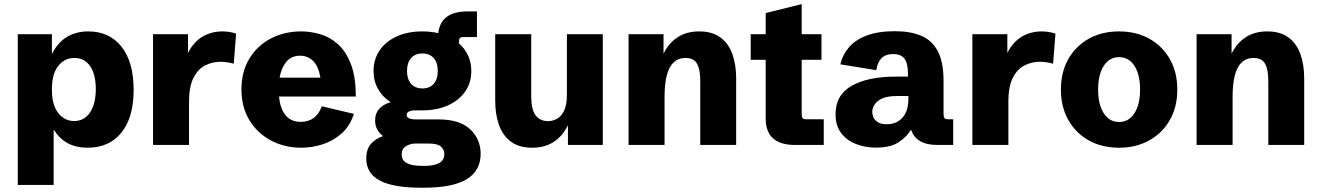

<svg xmlns="http://www.w3.org/2000/svg" viewBox="-20 -690 6284 914"><path d="M64.5 190.4V-527.3H227.1V-433.1Q256.3 -489.7 300 -515.1Q343.8 -540.5 399.9 -540.5Q501 -540.5 558.6 -467.5Q616.2 -394.5 616.2 -262.2Q616.2 -130.9 558.1 -58.8Q500 13.2 396.5 13.2Q343.3 13.2 303.7 -7.6Q264.2 -28.3 235.4 -73.2V190.4ZM333 -113.8Q380.9 -113.8 408.4 -154.5Q436 -195.3 436 -266.1Q436 -335.9 409.2 -375Q382.3 -414.1 334 -414.1Q287.6 -414.1 257.3 -376.2Q227.1 -338.4 227.1 -264.2Q227.1 -189.9 257.3 -151.9Q287.6 -113.8 333 -113.8Z M708.5 0V-527.3H875V-438Q901.4 -490.2 943.8 -515.4Q986.3 -540.5 1038.6 -540.5Q1054.2 -540.5 1070.8 -538.1Q1087.4 -535.6 1104 -529.8L1092.8 -386.7Q1059.6 -396 1028.8 -396Q992.7 -396 958.3 -379.4Q923.8 -362.8 901.9 -321.3Q879.9 -279.8 879.9 -205.1V0Z M1414.1 13.2Q1335.9 13.2 1271.2 -20.5Q1206.5 -54.2 1168 -116.7Q1129.4 -179.2 1129.4 -264.6Q1129.4 -349.1 1167 -410.9Q1204.6 -472.7 1269 -506.6Q1333.5 -540.5 1414.1 -540.5Q1458 -540.5 1503.9 -527.3Q1549.8 -514.2 1588.1 -480.2Q1626.5 -446.3 1650.1 -385.7Q1673.8 -325.2 1673.8 -230.5H1308.1Q1313.5 -174.8 1338.6 -142.3Q1363.8 -109.9 1412.6 -109.9Q1446.8 -109.9 1472.2 -127.7Q1497.6 -145.5 1512.2 -184.1L1664.6 -147.9Q1646 -89.8 1606 -54.4Q1565.9 -19 1515.4 -2.9Q1464.8 13.2 1414.1 13.2ZM1409.2 -424.8Q1367.2 -424.8 1343.3 -396Q1319.3 -367.2 1311 -320.3H1505.4Q1495.6 -376 1470 -400.4Q1444.3 -424.8 1409.2 -424.8Z M1983.9 203.6Q1852.1 203.6 1787.8 169.4Q1723.6 135.3 1723.6 64.5Q1723.6 19.5 1746.6 -5.9Q1769.5 -31.2 1803.7 -42Q1765.6 -70.3 1765.6 -116.7Q1765.6 -181.6 1839.8 -203.6Q1801.3 -228 1779.8 -266.1Q1758.3 -304.2 1758.3 -352.1Q1758.3 -408.7 1787.6 -450.9Q1816.9 -493.2 1869.1 -516.8Q1921.4 -540.5 1990.7 -540.5Q2030.8 -540.5 2066.4 -532.2Q2078.1 -635.7 2205.1 -635.7H2250.5V-513.7H2189Q2173.3 -513.7 2168.9 -508.3Q2164.6 -502.9 2164.6 -486.3V-483.9Q2192.4 -459.5 2208 -426Q2223.6 -392.6 2223.6 -352.1Q2223.6 -295.9 2194.1 -253.9Q2164.6 -211.9 2112.1 -188.2Q2059.6 -164.6 1990.2 -164.6H1959Q1916 -164.6 1916 -142.6Q1916 -121.6 1960 -121.6H2066.9Q2168.5 -121.6 2218.3 -74.5Q2268.1 -27.3 2268.1 42Q2268.1 123 2201.4 163.3Q2134.8 203.6 1998 203.6ZM1990.7 -269Q2025.4 -269 2044.7 -291Q2064 -313 2064 -352.1Q2064 -391.1 2044.7 -413.3Q2025.4 -435.5 1990.7 -435.5Q1956.5 -435.5 1937 -413.3Q1917.5 -391.1 1917.5 -352.1Q1917.5 -313 1937 -291Q1956.5 -269 1990.7 -269ZM1988.8 99.6H2001.5Q2095.2 99.6 2095.2 43.5Q2095.2 22.5 2079.1 7.8Q2063 -6.8 2017.6 -6.8H1957.5Q1934.1 -6.8 1913.1 5.6Q1892.1 18.1 1892.1 46.4Q1892.1 99.6 1988.8 99.6Z M2513.7 13.2Q2450.7 13.2 2411.9 -15.9Q2373 -44.9 2355.2 -95.5Q2337.4 -146 2337.4 -210.4V-527.3H2508.8V-231.4Q2508.8 -168.5 2529.8 -140.9Q2550.8 -113.3 2589.8 -113.3Q2609.4 -113.3 2630.1 -123.8Q2650.9 -134.3 2664.8 -161.9Q2678.7 -189.5 2678.7 -241.2V-527.3H2849.6V0H2683.6V-93.8Q2658.2 -42 2615.7 -14.4Q2573.2 13.2 2513.7 13.2Z M2972.2 0V-527.3H3138.7V-434.6Q3164.1 -485.8 3206.5 -513.2Q3249 -540.5 3308.1 -540.5Q3371.1 -540.5 3409.9 -511.5Q3448.7 -482.4 3466.6 -431.9Q3484.4 -381.3 3484.4 -316.9V0H3313.5V-306.6Q3313.5 -359.4 3298.1 -386.7Q3282.7 -414.1 3243.2 -414.1Q3193.8 -414.1 3168.7 -368.9Q3143.6 -323.7 3143.6 -228V0Z M3764.2 0Q3625 0 3625 -126V-405.3H3553.7V-527.3H3625V-627.9L3796.4 -670.4V-527.3H3890.6V-405.3H3796.4V-149.4Q3796.4 -132.8 3800.8 -127.4Q3805.2 -122.1 3820.8 -122.1H3901.4V0Z M4149.9 12.7Q4100.1 12.7 4056.2 -3.9Q4012.2 -20.5 3984.9 -55.7Q3957.5 -90.8 3957.5 -147Q3957.5 -237.8 4034.4 -281.5Q4111.3 -325.2 4242.7 -325.2H4302.2V-340.8Q4302.2 -388.2 4285.9 -410.4Q4269.5 -432.6 4231.9 -432.6Q4195.3 -432.6 4176.3 -413.1Q4157.2 -393.6 4151.4 -356L3980.5 -383.8Q3990.2 -427.7 4020.3 -463.6Q4050.3 -499.5 4104.7 -520.5Q4159.2 -541.5 4241.2 -541.5Q4313 -541.5 4364.7 -520Q4416.5 -498.5 4444.1 -446.8Q4471.7 -395 4471.7 -303.7V-149.4Q4471.7 -132.8 4476.3 -127.4Q4481 -122.1 4496.1 -122.1H4517.6V0H4441.4Q4340.8 0 4316.9 -73.2Q4297.9 -40 4259 -13.7Q4220.2 12.7 4149.9 12.7ZM4201.2 -98.6Q4248.5 -98.6 4276.4 -130.1Q4304.2 -161.6 4304.2 -218.8V-232.9H4251Q4204.1 -232.9 4178.5 -220.7Q4152.8 -208.5 4142.6 -190.9Q4132.3 -173.3 4132.3 -157.2Q4132.3 -146 4137.7 -132.6Q4143.1 -119.1 4157.7 -108.9Q4172.4 -98.6 4201.2 -98.6Z M4608.9 0V-527.3H4775.4V-438Q4801.8 -490.2 4844.2 -515.4Q4886.7 -540.5 4939 -540.5Q4954.6 -540.5 4971.2 -538.1Q4987.8 -535.6 5004.4 -529.8L4993.2 -386.7Q4960 -396 4929.2 -396Q4893.1 -396 4858.6 -379.4Q4824.2 -362.8 4802.2 -321.3Q4780.3 -279.8 4780.3 -205.1V0Z M5307.1 13.2Q5225.1 13.2 5162.6 -22Q5100.1 -57.1 5065.2 -119.6Q5030.3 -182.1 5030.3 -263.7Q5030.3 -345.7 5065.2 -408Q5100.1 -470.2 5162.6 -505.4Q5225.1 -540.5 5307.1 -540.5Q5389.2 -540.5 5451.7 -505.4Q5514.2 -470.2 5549.3 -408Q5584.5 -345.7 5584.5 -263.7Q5584.5 -181.6 5549.3 -119.4Q5514.2 -57.1 5451.4 -22Q5388.7 13.2 5307.1 13.2ZM5307.1 -109.4Q5353.5 -109.4 5380.4 -150.9Q5407.2 -192.4 5407.2 -263.7Q5407.2 -335 5380.4 -376.5Q5353.5 -418 5307.1 -418Q5261.2 -418 5234.4 -376.5Q5207.5 -335 5207.5 -263.7Q5207.5 -192.4 5234.4 -150.9Q5261.2 -109.4 5307.1 -109.4Z M5676.3 0V-527.3H5842.8V-434.6Q5868.2 -485.8 5910.6 -513.2Q5953.1 -540.5 6012.2 -540.5Q6075.2 -540.5 6114 -511.5Q6152.8 -482.4 6170.7 -431.9Q6188.5 -381.3 6188.5 -316.9V0H6017.6V-306.6Q6017.6 -359.4 6002.2 -386.7Q5986.8 -414.1 5947.3 -414.1Q5897.9 -414.1 5872.8 -368.9Q5847.7 -323.7 5847.7 -228V0Z"/></svg>

Font: Schibsted Grotesk ExtraBold
Style: Regular
Weight: 800
Designer: Bakken & Baeck AS, Henrik Kongsvoll
Foundry: Schibsted ASA
Version: Version 1.100; ttfautohint (v1.8.4.7-5d5b);gftools[0.9.25]